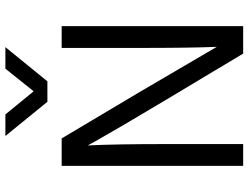

<svg xmlns="http://www.w3.org/2000/svg" viewBox="-125 -798 923 713"><g transform="rotate(-90 336.5 -441.5)"><path d="M158 0H77V-674H179L348 -390L519 -98Q515 -195 515 -389V-674H596V0H494L325 -282Q274 -367 231 -440.5Q188 -514 170 -546L153 -577Q158 -473 158 -284ZM391 -727H315L188 -883H268L354 -778L438 -883H518Z"/></g></svg>

Font: Hind Guntur
Style: Regular
Weight: 400
Designer: Manushi Parikh, Hitesh Malaviya
Foundry: Indian Type Foundry
Version: Version 1.002;PS 1.0;hotconv 1.0.86;makeotf.lib2.5.63406; tt